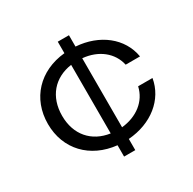

<svg xmlns="http://www.w3.org/2000/svg" viewBox="-160 -809 1059 1055"><g transform="rotate(-30 369.5 -281.5)"><path d="M335 83H406V12C554 1 665 -88 686 -213H595C576 -128 503 -72 406 -62V-500C505 -491 577 -433 595 -350H686C665 -476 553 -564 406 -574V-646H335V-573C171 -557 62 -442 62 -281C62 -120 172 -6 335 11ZM152 -281C152 -402 223 -483 335 -499V-64C223 -80 152 -161 152 -281Z"/></g></svg>

Font: Bounded Light
Style: Regular
Weight: 300
Designer: Vlad Churkin
Version: Version 3.0